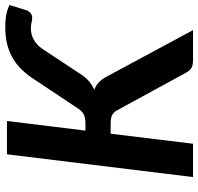

<svg xmlns="http://www.w3.org/2000/svg" viewBox="-32 -738 770 746"><g transform="rotate(-90 353.0 -365.0)"><path d="M218.5 -418H247Q264.5 -418 277.8 -423Q291 -428 302.5 -444L424 -626.5Q443.5 -655 465.2 -674.8Q487 -694.5 511.2 -706.5Q535.5 -718.5 562.5 -724Q589.5 -729.5 620.5 -729.5Q637 -729.5 649.8 -728.2Q662.5 -727 672.8 -724.8Q683 -722.5 691.2 -719.5Q699.5 -716.5 706.5 -713.5L686.5 -648Q683 -639 678.2 -634.2Q673.5 -629.5 668.5 -627.2Q663.5 -625 658 -625Q652.5 -625 647.5 -625.5Q642 -627 632.8 -628.5Q623.5 -630 615 -630Q591 -630 570.8 -618.2Q550.5 -606.5 536.5 -586L433.5 -430Q421 -412.5 407 -401.5Q393 -390.5 377.5 -383.5Q393.5 -377.5 405.2 -366.8Q417 -356 427 -338L609 0H494Q471.5 0 461.2 -6.8Q451 -13.5 444.5 -25.5L298 -294Q291 -307.5 279.8 -313.8Q268.5 -320 247 -320H206.5L167.5 0H38L126.5 -723H256Z"/></g></svg>

Font: Lato 2
Style: Bold Italic
Weight: 700
Italic angle: -7°
Designer: Lukasz Dziedzic with Adam Twardoch and Botio Nikoltchev
Foundry: tyPoland Lukasz Dziedzic
Version: Version 2.015; 2015-08-06; http://www.latofonts.com/